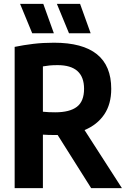

<svg xmlns="http://www.w3.org/2000/svg" viewBox="-20 -969 654 989"><path d="M55.5 0V-727.5Q101 -737 151 -743Q201 -749 258 -749Q553 -749 553 -511.5Q553 -432.5 516.8 -379.2Q480.5 -326 415.5 -299L608 0H449.5L277 -273.5Q271.5 -273.5 265.5 -273.5Q244.5 -273.5 230.2 -274Q216 -274.5 201 -275.5V0ZM264.5 -390.5Q339 -390.5 376 -418.8Q413 -447 413 -511.5Q413 -633.5 276.5 -633.5Q253 -633.5 235.5 -631.8Q218 -630 201 -627V-393.5Q218 -392 232 -391.2Q246 -390.5 264.5 -390.5ZM335.5 -797.5 273 -949H392.5L447 -797.5ZM146 -797.5 83.5 -949H203L257.5 -797.5Z"/></svg>

Font: Encode Sans Condensed Condensed
Style: Bold
Weight: 700
Width: 3
Designer: Multiple Designers
Foundry: Impallari Type
Version: Version 3.000; ttfautohint (v1.8.3) -l 8 -r 50 -G 200 -x 14 